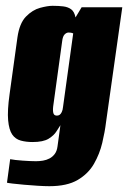

<svg xmlns="http://www.w3.org/2000/svg" viewBox="-20 -520 441 661"><path d="M150 121Q133 121 109.5 119.5Q86 118 63 116Q40 114 23.5 112Q7 110 4 109L15 28Q30 31 58 33Q86 35 104 35Q116 35 128 33Q140 31 150.5 25.5Q161 20 168.5 10Q176 0 178 -16L188 -89Q183 -82 174.5 -68Q166 -54 147.5 -42.5Q129 -31 92 -31Q70 -31 51.5 -36Q33 -41 22 -57Q11 -73 8 -106Q5 -139 13 -196L40 -391Q47 -440 69.5 -463Q92 -486 118 -493Q144 -500 161 -500Q182 -500 198 -498Q214 -496 225 -488Q236 -480 240 -460L261 -495H401L345 -99Q341 -66 332 -28Q323 10 303.5 44Q284 78 247.5 99.5Q211 121 150 121ZM176 -122Q181 -122 185 -124.5Q189 -127 192.5 -134Q196 -141 197 -152L232 -405Q230 -406 228 -406.5Q226 -407 223.5 -407.5Q221 -408 216 -408Q209 -408 202.5 -401.5Q196 -395 194 -378L163 -153Q162 -144 162.5 -138Q163 -132 164.5 -128.5Q166 -125 169 -123.5Q172 -122 176 -122Z"/></svg>

Font: Alumni Sans Black
Style: Italic
Weight: 900
Italic angle: -8°
Version: Version 1.016